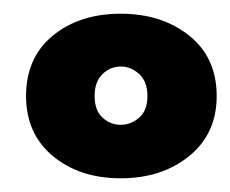

<svg xmlns="http://www.w3.org/2000/svg" viewBox="-20 -720 336 280"><path d="M18 -580Q18 -525 57 -492.5Q96 -460 156 -460Q216 -460 256 -492.5Q296 -525 296 -580Q296 -636 256 -668Q216 -700 156 -700Q96 -700 57 -668Q18 -636 18 -580ZM118 -580Q118 -601 129.5 -612Q141 -623 156 -623Q171 -623 183 -612Q195 -601 195 -580Q195 -559 183 -548.5Q171 -538 156 -538Q141 -538 129.5 -548.5Q118 -559 118 -580Z"/></svg>

Font: Jost Black
Style: Regular
Weight: 900
Version: Version 3.710